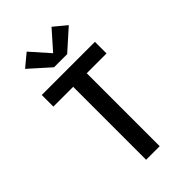

<svg xmlns="http://www.w3.org/2000/svg" viewBox="-290 -1085 1180 1180"><g transform="rotate(-45 300.0 -494.5)"><path d="M241 0V-634H69V-735H531V-634H359V0ZM243 -802 110 -921 192 -989 300 -867 408 -989 490 -921 357 -802Z"/></g></svg>

Font: Zed Sans Extended
Style: Bold
Weight: 700
Width: 7
Designer: Belleve Invis
Foundry: Belleve Invis
Version: Version 1.0.0; ttfautohint (v1.8.4)